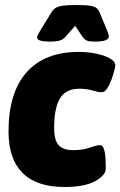

<svg xmlns="http://www.w3.org/2000/svg" viewBox="-20 -738 480 766"><path d="M237 8Q126 8 70 -48Q14 -104 14 -213Q14 -368 86 -449.5Q158 -531 295 -531Q330 -531 363.5 -524Q397 -517 418.5 -505Q440 -493 440 -477Q440 -473 436 -456.5Q432 -440 424.5 -419.5Q417 -399 407 -384.5Q397 -370 386 -370Q372 -370 349 -377Q326 -384 296 -384Q243 -384 219.5 -346Q196 -308 196 -225Q196 -180 213.5 -159.5Q231 -139 272 -139Q310 -139 338 -149Q366 -159 379 -159Q390 -159 395 -142.5Q400 -126 401 -104Q402 -82 402 -65Q402 -39 360 -15.5Q318 8 237 8ZM180 -572Q128 -572 128 -588Q128 -596 140 -615L184 -687Q191 -699 200.5 -705.5Q210 -712 229 -715Q248 -718 285 -718Q322 -718 340 -715Q358 -712 365.5 -705.5Q373 -699 378 -687L408 -615Q414 -600 414 -592Q414 -572 358 -572Q338 -572 328 -575.5Q318 -579 310 -590L280 -635L240 -590Q231 -580 217.5 -576Q204 -572 180 -572Z"/></svg>

Font: Asap Semi Condensed Semi Condensed Black
Style: Italic
Weight: 900
Width: 4
Italic angle: -6°
Designer: Pablo Cosgaya
Foundry: Omnibus-Type
Version: Version 3.001; ttfautohint (v1.8.4.7-5d5b)